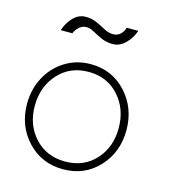

<svg xmlns="http://www.w3.org/2000/svg" viewBox="-95 -677 680 767"><g transform="rotate(15 244.5 -294.0)"><path d="M180 -561Q162.5 -561 149.5 -549Q136.5 -537 131 -522.5H83Q92 -552 114.2 -576Q136.5 -600 166.5 -600Q192 -600 213 -590.2Q234 -580.5 252 -570.8Q270 -561 289 -561Q307.5 -561 319.5 -573Q331.5 -585 335 -600H383Q373.5 -570.5 350.2 -546.5Q327 -522.5 297 -522.5Q271.5 -522.5 249.8 -532.2Q228 -542 211.2 -551.5Q194.5 -561 180 -561ZM29 -204Q29 -263.5 55.2 -313.5Q81.5 -363.5 129 -393Q176.5 -422.5 235 -422.5Q323.5 -422.5 381.8 -359Q440 -295.5 440 -204Q440 -113 382 -50.5Q324 12 235 12Q146 12 87.5 -50.5Q29 -113 29 -204ZM408 -204Q408 -283.5 359.8 -337Q311.5 -390.5 235 -390.5Q158 -390.5 109.5 -337Q61 -283.5 61 -204Q61 -125 109.5 -72.5Q158 -20 235 -20Q312 -20 360 -72.5Q408 -125 408 -204Z"/></g></svg>

Font: League Spartan ExtraLight
Style: Regular
Weight: 200
Foundry: The League of Moveable Type
Version: Version 2.002